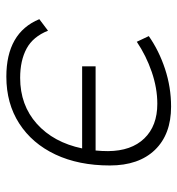

<svg xmlns="http://www.w3.org/2000/svg" viewBox="4 -572 577 626"><g transform="rotate(90 293.0 -258.5)"><path d="M229.5 9.8Q86.4 9.8 42 -97.7L79.6 -126Q99.1 -77.1 137.9 -56.2Q176.8 -35.2 233.4 -35.2Q322.3 -35.2 383.1 -89.6Q443.8 -144 463.4 -237.3H195.8V-281.2H470.2Q472.2 -301.3 472.2 -321.8Q471.7 -397.5 430.9 -439.9Q390.1 -482.4 317.9 -482.4Q266.6 -482.4 213.6 -464.1Q160.6 -445.8 115.7 -415.5L97.2 -454.6Q144.5 -487.8 204.3 -507.6Q264.2 -527.3 327.1 -527.3Q417.5 -527.3 468.3 -474.6Q519 -421.9 519 -327.6Q519 -226.1 483.2 -150.1Q447.3 -74.2 382.1 -32.2Q316.9 9.8 229.5 9.8Z"/></g></svg>

Font: Cascadia Mono PL ExtraLight
Style: Italic
Weight: 200
Italic angle: -10°
Monospace: yes
Designer: Aaron Bell
Foundry: Saja Typeworks
Version: Version 2404.023; ttfautohint (v1.8.4)